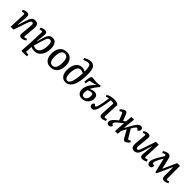

<svg xmlns="http://www.w3.org/2000/svg" viewBox="409 -2557 4572 4572"><g transform="rotate(45 2695.0 -271.0)"><path d="M588.9 -34.2Q569.8 -17.1 533.4 -1.5Q497.1 14.2 467.8 14.2Q384.3 14.2 391.1 -71.8L416 -356Q419.4 -403.8 411.6 -422.4Q403.8 -440.9 380.9 -440.9Q353 -440.9 338.1 -418.2Q323.2 -395.5 300.8 -328.1L189 0H91.8L107.9 -416Q108.9 -436.5 102.8 -445.8Q96.7 -455.1 82 -455.1Q76.2 -455.1 68.4 -453.4Q60.5 -451.7 55.7 -449.7Q50.8 -447.8 39.8 -443.6Q28.8 -439.5 24.9 -438L7.8 -488.8Q27.3 -500 62.5 -511.5Q97.7 -522.9 126 -522.9Q168.9 -522.9 186.8 -497.3Q204.6 -471.7 200.2 -420.9L174.8 -154.8L182.1 -152.8L252.9 -369.1Q279.3 -450.7 313.5 -486.8Q347.7 -522.9 404.8 -522.9Q469.7 -522.9 494.4 -482.2Q519 -441.4 512.2 -356.9L490.2 -95.2Q487.8 -71.8 492.7 -61.8Q497.6 -51.8 513.2 -51.8Q535.2 -51.8 565.9 -74.2Z M708.5 -418Q709.5 -437 703.9 -446Q698.2 -455.1 684.6 -455.1Q673.8 -455.1 655.3 -449.5Q636.7 -443.8 625.5 -437L609.4 -488.8Q669.9 -522.9 729.5 -522.9Q812 -522.9 800.8 -424.8L775.4 -198.2L783.7 -196.8L818.4 -327.1Q832 -378.4 846.4 -413.1Q860.8 -447.8 880.9 -473.4Q900.9 -499 927.7 -511Q954.6 -522.9 990.7 -522.9Q1065.4 -522.9 1103 -467Q1140.6 -411.1 1140.6 -309.1Q1140.6 -159.7 1073 -72.8Q1005.4 14.2 899.4 14.2Q835.4 14.2 783.7 -12.2L772.5 163.1L865.7 174.8L860.4 225.1L694.3 227.1L677.7 212.9L695.3 -61ZM973.6 -448.2Q931.6 -448.2 905.8 -404.3Q884.8 -369.6 854.5 -264.2Q851.6 -253.9 845.2 -231.9Q836.9 -203.1 832.5 -188L797.4 -71.8Q844.2 -49.8 890.6 -49.8Q959 -49.8 998.8 -121.6Q1038.6 -193.4 1038.6 -308.1Q1038.6 -327.1 1038.1 -340.3Q1037.6 -353.5 1035.6 -371.6Q1033.7 -389.6 1029.3 -401.9Q1024.9 -414.1 1018.1 -425.5Q1011.2 -437 1000 -442.6Q988.8 -448.2 973.6 -448.2Z M1229 -234.9Q1229 -281.2 1236.8 -322.5Q1244.6 -363.8 1262.9 -400.9Q1281.2 -438 1308.1 -464.8Q1335 -491.7 1375.7 -507.3Q1416.5 -522.9 1467.3 -522.9Q1568.4 -522.9 1623.3 -455.6Q1678.2 -388.2 1678.2 -273.9Q1678.2 -214.8 1664.6 -164.6Q1650.9 -114.3 1623 -73.5Q1595.2 -32.7 1547.9 -9.3Q1500.5 14.2 1438 14.2Q1338.4 14.2 1283.7 -53Q1229 -120.1 1229 -234.9ZM1445.3 -46.9Q1573.2 -46.9 1573.2 -274.9Q1573.2 -461.9 1460 -461.9Q1430.2 -461.9 1407.5 -449Q1384.8 -436 1371.1 -415.3Q1357.4 -394.5 1348.9 -363.8Q1340.3 -333 1337.2 -301.5Q1334 -270 1334 -231.9Q1334 -145.5 1361.1 -96.2Q1388.2 -46.9 1445.3 -46.9Z M1855.5 -715.8Q1905.3 -740.7 1947 -754.9Q1988.8 -769 2033.7 -769Q2071.3 -769 2099.4 -756.1Q2127.4 -743.2 2149.2 -713.4Q2170.9 -683.6 2182.4 -631.1Q2193.8 -578.6 2193.8 -503.9Q2193.8 -415.5 2186.3 -341.3Q2178.7 -267.1 2160.4 -200.2Q2142.1 -133.3 2113.8 -86.7Q2085.4 -40 2041.7 -12.9Q1998 14.2 1941.9 14.2Q1865.2 14.2 1815.9 -45.9Q1766.6 -106 1766.6 -215.8Q1766.6 -364.3 1825.7 -443.6Q1884.8 -522.9 1986.8 -522.9Q2034.7 -522.9 2092.8 -492.2Q2091.3 -552.7 2087.9 -583Q2082.5 -632.8 2071.8 -659.2Q2061 -685.5 2046.9 -693.8Q2032.7 -702.1 2008.8 -702.1Q1956.1 -702.1 1872.6 -665ZM1957.5 -43Q2007.8 -43 2038.3 -116.2Q2068.8 -189.5 2083.5 -334Q2089.8 -398.9 2089.8 -432.1Q2039.6 -458 1987.8 -458Q1929.2 -458 1898.4 -388.7Q1867.7 -319.3 1867.7 -206.1Q1867.7 -128.9 1890.1 -85.9Q1912.6 -43 1957.5 -43Z M2470.2 -284.2Q2548.8 -318.8 2596.2 -318.8Q2658.7 -318.8 2686 -284.4Q2713.4 -250 2713.4 -194.8Q2713.4 -155.8 2698.5 -118.7Q2683.6 -81.5 2656.5 -51.8Q2629.4 -22 2587.6 -3.9Q2545.9 14.2 2496.6 14.2Q2424.8 14.2 2384 -30.8Q2343.3 -75.7 2343.3 -141.1Q2343.3 -295.9 2515.1 -462.9L2512.2 -469.2Q2491.2 -453.6 2463.4 -446Q2435.5 -438.5 2399.9 -433.1Q2364.3 -427.7 2344.2 -421.9Q2327.6 -417.5 2319.8 -388.2Q2312 -358.9 2307.1 -311L2259.3 -314Q2264.2 -415 2278.8 -469Q2293.5 -522.9 2326.2 -522.9Q2335.4 -522.9 2399.2 -515.9Q2462.9 -508.8 2484.4 -508.8Q2502.9 -508.8 2542 -514.2Q2581.1 -519.5 2599.1 -523.9L2611.3 -487.8Q2514.6 -378.9 2470.2 -284.2ZM2456.5 -230Q2439.5 -181.2 2439.5 -136.2Q2439.5 -43.9 2512.2 -43.9Q2556.6 -43.9 2584.5 -84.2Q2612.3 -124.5 2612.3 -182.1Q2612.3 -224.6 2598.4 -241.2Q2584.5 -257.8 2554.2 -257.8Q2525.4 -257.8 2463.4 -232.4Q2459 -231 2456.5 -230Z M2853 -466.8Q2933.1 -522.9 3067.9 -522.9Q3124 -522.9 3160.2 -509Q3196.3 -495.1 3206.1 -473.1L3188 -97.2Q3186.5 -53.2 3214.8 -53.2Q3233.4 -53.2 3266.1 -67.9L3284.2 -20Q3263.2 -7.3 3230 3.4Q3196.8 14.2 3168.9 14.2Q3127 14.2 3109.1 -11.2Q3091.3 -36.6 3094.2 -87.9L3114.3 -433.1Q3106.4 -442.4 3076.4 -447.3Q3046.4 -452.1 3017.1 -451.2Q2995.1 -274.9 2958 -134.8Q2949.2 -100.6 2939.2 -75.7Q2929.2 -50.8 2914.6 -29.3Q2899.9 -7.8 2879.9 3.2Q2859.9 14.2 2834 14.2Q2803.2 14.2 2782.2 -4.9Q2761.2 -23.9 2761.2 -53.2Q2761.2 -75.7 2774.7 -93.8Q2788.1 -111.8 2810.1 -122.1L2852.1 -81.1Q2878.9 -85.9 2897.9 -149.9Q2911.1 -189 2926.5 -268.6Q2941.9 -348.1 2954.1 -448.2Q2907.2 -442.9 2872.1 -425.8Z M3702.1 -216.8 3711.9 -215.8Q3720.7 -231.4 3740.5 -266.8Q3760.3 -302.2 3769.5 -318.4Q3778.8 -334.5 3793.2 -359.1Q3807.6 -383.8 3818.8 -401.9Q3830.1 -419.9 3840.8 -436Q3872.6 -484.4 3899.4 -503.7Q3926.3 -522.9 3962.9 -522.9Q3986.8 -522.9 4005.9 -506.8Q4024.9 -490.7 4024.9 -461.9Q4024.9 -408.2 3968.8 -387.2L3949.7 -413.1Q3936 -430.2 3920.9 -426.5Q3905.8 -422.9 3884.8 -397.9Q3859.9 -368.2 3827.1 -310.1Q3846.2 -279.3 3915 -162.1Q3945.8 -107.9 3956.8 -93.5Q3967.8 -79.1 3981 -79.1Q3988.8 -79.1 3996.8 -83.3Q4004.9 -87.4 4010.7 -92.3Q4016.6 -97.2 4027.8 -107.9L4058.1 -71.8Q4028.3 -33.2 3997.8 -10Q3967.3 13.2 3944.8 13.2Q3923.3 13.2 3909.4 1.7Q3895.5 -9.8 3874 -47.9Q3861.8 -68.8 3826.7 -132.1Q3791.5 -195.3 3772.9 -227.1Q3720.7 -138.2 3704.1 -104L3696.8 0H3606L3624 -283.2Q3518.6 -201.7 3483.9 -168.5Q3437.5 -123 3437 -99.1Q3437 -80.1 3454.1 -69.8L3480 -55.2Q3477.5 -25.4 3456.8 -5.9Q3436 13.7 3403.8 14.2Q3374.5 14.2 3355.7 -5.1Q3336.9 -24.4 3336.9 -53.2Q3336.9 -94.2 3371.3 -137.7Q3405.8 -181.2 3495.1 -249Q3463.4 -334.5 3436 -397Q3425.3 -422.4 3417.5 -431.2Q3409.7 -439.9 3400.9 -439.9Q3384.8 -439.9 3346.7 -409.2L3316.9 -445.8Q3394 -522.9 3444.8 -522.9Q3466.8 -522.9 3480.5 -510Q3494.1 -497.1 3510.7 -458Q3526.4 -421.4 3571.8 -304.2L3628.9 -352.1L3643.1 -514.2H3734.9Z M4083 -476.1Q4102.5 -492.7 4138.4 -507.8Q4174.3 -522.9 4204.1 -522.9Q4288.1 -522.9 4279.8 -436L4254.9 -153.8Q4251 -105 4257.3 -86.4Q4263.7 -67.9 4287.1 -67.9Q4312 -67.9 4326.9 -91.3Q4341.8 -114.7 4364.7 -183.1L4474.1 -508.8H4570.8L4554.7 -92.8Q4553.7 -72.3 4559.6 -63.2Q4565.4 -54.2 4581.1 -54.2Q4593.3 -54.2 4637.7 -70.8L4655.8 -21Q4635.3 -8.8 4600.8 2.7Q4566.4 14.2 4538.1 14.2Q4494.6 14.2 4476.6 -11.2Q4458.5 -36.6 4462.9 -87.9L4487.8 -356L4480 -356.9L4413.1 -139.2Q4387.7 -59.6 4353.5 -22.7Q4319.3 14.2 4261.7 14.2Q4198.2 14.2 4175 -27.1Q4151.9 -68.4 4158.7 -152.8L4181.2 -414.1Q4183.6 -436 4178.5 -446.5Q4173.3 -457 4157.7 -457Q4133.3 -457 4105 -435.1Z M5014.6 12.2H4978.5L4890.6 -349.1H4885.7Q4853 -295.9 4834.5 -262.7Q4815.9 -229.5 4799.3 -189Q4782.7 -148.4 4782.7 -123Q4782.7 -104.5 4790.3 -93.5Q4797.9 -82.5 4815.4 -83L4846.7 -85.9Q4856 -41.5 4836.7 -13.7Q4817.4 14.2 4775.4 14.2Q4741.2 14.2 4721.4 -11.7Q4701.7 -37.6 4701.7 -76.2Q4701.7 -138.2 4769.5 -256.8Q4784.2 -283.2 4802 -312.5Q4819.8 -341.8 4840.1 -374.5Q4860.4 -407.2 4869.6 -422.9Q4862.8 -439 4855.2 -447Q4847.7 -455.1 4835.4 -455.1Q4817.9 -455.1 4772.5 -426.8L4748.5 -469.2Q4777.3 -490.7 4813.2 -506.8Q4849.1 -522.9 4880.4 -522.9Q4920.9 -522.9 4940.7 -502.4Q4960.4 -481.9 4969.7 -440.9L5034.7 -166H5038.6L5192.4 -508.8H5285.6L5287.6 -89.8Q5287.6 -68.8 5293.2 -59.8Q5298.8 -50.8 5313.5 -50.8Q5318.4 -50.8 5323.2 -51.5Q5328.1 -52.2 5334 -54Q5339.8 -55.7 5343.5 -57.1Q5347.2 -58.6 5355 -61.5Q5362.8 -64.5 5366.7 -65.9L5382.3 -20Q5359.4 -6.8 5327.9 3.7Q5296.4 14.2 5268.6 14.2Q5226.1 14.2 5209.7 -10.5Q5193.4 -35.2 5193.4 -87.9L5192.4 -367.2H5186.5Z"/></g></svg>

Font: Literata Book Medium
Style: Italic
Weight: 500
Italic angle: -3°
Designer: Latin by Veronika Burian and Jose Scaglione. Greek by Irene Vlachou. Cyrillic by Vera Evstafieva
Foundry: TypeTogether
Version: Version 1.003;PS 001.003;hotconv 1.0.88;makeotf.lib2.5.64775